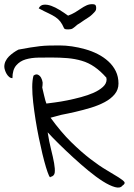

<svg xmlns="http://www.w3.org/2000/svg" viewBox="-30 -837 629 900"><path d="M193.4 -216.8Q200.2 -172.9 209.5 -136.2Q218.8 -99.6 223.6 -72.3Q228.5 -44.9 226.6 -28.3Q224.6 -11.7 207 -7.8Q205.1 -2 199.2 -14.6Q193.4 -27.3 185.5 -53.2Q177.7 -79.1 168.9 -115.2Q160.2 -151.4 151.9 -191.9Q143.6 -232.4 136.7 -275.4Q129.9 -318.4 125.5 -357.4Q121.1 -396.5 121.1 -428.7Q121.1 -460.9 127 -482.4Q138.7 -491.2 147.9 -486.8Q157.2 -482.4 162.6 -472.7Q168 -462.9 169.9 -450.2Q169.9 -437.5 168 -426.8Q168.9 -422.9 171.4 -412.1Q173.8 -401.4 176.8 -389.2Q179.7 -377 182.6 -366.2Q185.5 -355.5 187.5 -351.6Q201.2 -353.5 228 -356.9Q254.9 -360.4 286.1 -366.7Q317.4 -373 350.1 -381.8Q382.8 -390.6 409.2 -402.3Q435.5 -414.1 452.6 -429.7Q469.7 -445.3 469.7 -464.8Q469.7 -466.8 468.8 -469.7V-472.7Q441.4 -503.9 413.1 -523.4Q384.8 -543 353 -552.2Q321.3 -561.5 286.1 -564.5Q251 -567.4 210.9 -567.4Q181.6 -567.4 149.4 -566.9Q117.2 -566.4 90.3 -558.6Q63.5 -550.8 45.9 -530.3Q28.3 -509.8 28.3 -470.7Q19.5 -470.7 12.7 -476.6Q5.9 -482.4 1 -490.7Q-3.9 -499 -6.8 -508.3Q-9.8 -517.6 -9.8 -524.4Q-9.8 -538.1 -3.9 -550.3Q2 -562.5 11.7 -572.3Q21.5 -582 33.2 -590.3Q44.9 -598.6 56.6 -604.5Q87.9 -610.4 111.8 -614.3Q135.7 -618.2 157.2 -620.6Q178.7 -623 200.7 -623.5Q222.7 -624 250 -624Q277.3 -624 307.6 -619.6Q337.9 -615.2 369.1 -606.4Q400.4 -597.7 428.2 -583.5Q456.1 -569.3 478 -549.3Q500 -529.3 512.7 -503.4Q525.4 -477.5 525.4 -445.3Q525.4 -417 507.8 -395.5Q490.2 -374 460.9 -358.4Q431.6 -342.8 396 -332Q360.4 -321.3 324.7 -313Q289.1 -304.7 257.8 -298.8Q226.6 -291 207 -285.2Q255.9 -217.8 303.7 -170.9Q351.6 -124 393.6 -91.8Q435.5 -59.6 469.7 -39.6Q503.9 -19.5 525.4 -5.9Q546.9 7.8 552.7 15.6Q558.6 23.4 543.9 33.2Q533.2 46.9 508.8 40Q484.4 33.2 452.6 13.2Q420.9 -6.8 384.8 -36.6Q348.6 -66.4 313.5 -98.6Q278.3 -130.9 246.6 -162.1Q214.8 -193.4 193.4 -216.8ZM289.1 -763.7Q307.6 -770.5 322.3 -779.3Q336.9 -788.1 349.6 -796.9Q362.3 -805.7 375 -811.5Q387.7 -817.4 401.4 -817.4Q415 -817.4 418 -812.5Q420.9 -807.6 420.9 -799.8Q420.9 -793.9 419.9 -791Q418.9 -788.1 417 -785.2Q415 -782.2 411.6 -778.8Q408.2 -775.4 401.4 -768.6Q395.5 -762.7 385.3 -755.9Q375 -749 364.3 -742.2Q353.5 -735.4 342.8 -727.5Q332 -721.7 326.2 -715.8Q317.4 -708 310.5 -703.6Q303.7 -699.2 290 -699.2Q285.2 -699.2 279.3 -699.7Q273.4 -700.2 270.5 -704.1Q261.7 -724.6 252.4 -736.3Q243.2 -748 230 -756.8Q216.8 -765.6 198.2 -774.4Q178.7 -783.2 151.4 -797.9Q159.2 -813.5 175.3 -814.9Q191.4 -816.4 210.4 -809.6Q229.5 -802.7 250 -790Q270.5 -777.3 289.1 -763.7Z"/></svg>

Font: Indie Flower
Style: Regular
Weight: 400
Designer: Kimberly Geswein
Foundry: Kimberly Geswein
Version: Version 1.001 2010